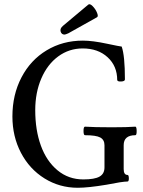

<svg xmlns="http://www.w3.org/2000/svg" viewBox="-20 -866 670 899"><path d="M282.2 -704.1Q268.1 -704.1 263.9 -718.3Q259.8 -732.4 274.9 -745.1L393.1 -844.2Q400.4 -850.6 413.8 -837.2Q427.2 -823.7 434.3 -806.4Q441.4 -789.1 434.1 -785.2L299.8 -710Q286.1 -704.1 282.2 -704.1ZM344.2 13.2Q258.8 13.2 188.5 -30.5Q118.2 -74.2 78.1 -150.6Q38.1 -227.1 38.1 -320.8Q38.1 -422.4 80.6 -503.7Q123 -585 198.5 -630.4Q273.9 -675.8 368.2 -675.8Q413.6 -675.8 481.9 -661.1Q539.6 -648.9 549.8 -647.9Q564.9 -605 564.9 -494.1Q564.9 -485.4 547.6 -484.4Q530.3 -483.4 528.8 -491.2Q528.8 -556.6 483.9 -597.9Q439 -639.2 367.2 -639.2Q303.7 -639.2 252.9 -602.1Q202.1 -564.9 173.6 -498.8Q145 -432.6 145 -350.1Q145 -256.8 171.4 -184.1Q197.8 -111.3 249.3 -68.6Q300.8 -25.9 370.1 -25.9Q422.9 -25.9 446 -39.1Q469.2 -52.2 469.2 -82V-186Q469.2 -211.4 449.5 -222.2Q429.7 -232.9 377.9 -232.9Q371.1 -232.9 371.1 -252.9Q371.1 -272.9 377.9 -272.9Q419.9 -270 503.9 -270Q576.7 -270 613.8 -272.9Q619.6 -272.9 619.9 -252.9Q620.1 -232.9 613.8 -232.9Q559.1 -232.9 559.1 -186V-74.2Q559.1 -46.9 577.1 -46.9Q583 -46.9 583.3 -31.5Q583.5 -16.1 577.1 -16.1Q553.7 -16.1 478 -1Q392.6 13.2 344.2 13.2Z"/></svg>

Font: Junicode SmCond Medium
Style: Regular
Weight: 500
Width: 4
Designer: Peter S. Baker
Version: Version 2.206